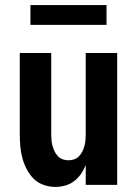

<svg xmlns="http://www.w3.org/2000/svg" viewBox="-20 -729 540 757"><path d="M198 8Q175 8 152 0Q129 -8 112.5 -24.5Q96 -41 85 -62.5Q74 -84 68 -106.5Q62 -129 60 -152.5Q58 -176 58 -200V-520H182V-200Q182 -188 183 -176.5Q184 -165 187 -154Q190 -143 195 -132.5Q200 -122 208 -113.5Q216 -105 227 -101Q238 -97 250 -97Q262 -97 273 -101Q284 -105 292 -113.5Q300 -122 305 -132.5Q310 -143 313 -154Q316 -165 317 -176.5Q318 -188 318 -200V-520H442V0H318V-78Q311 -60 299.5 -43.5Q288 -27 272.5 -15Q257 -3 237.5 2.5Q218 8 198 8ZM100 -631V-709H400V-631Z"/></svg>

Font: Iosevka Curly Extrabold
Style: Regular
Weight: 800
Monospace: yes
Designer: Belleve Invis
Foundry: Belleve Invis
Version: Version 22.1.2; ttfautohint (v1.8.4)